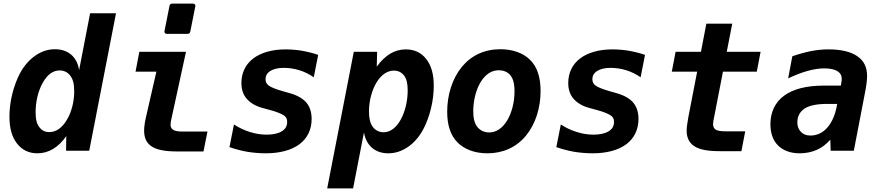

<svg xmlns="http://www.w3.org/2000/svg" viewBox="-20 -833 4856 1061"><path d="M186.5 14.2C218.3 14.2 247.1 5.9 273.9 -10.3C300.8 -26.4 324.7 -49.8 346.2 -81.1L345.2 0H473.1L621.1 -759.8H478L417 -444.8C412.1 -482.4 396 -511.2 374 -530.3C350.1 -550.8 319.8 -561 283.7 -561C245.1 -561 209 -549.3 174.8 -525.4C139.6 -501 110.8 -466.3 89.8 -426.8C73.7 -396.5 57.6 -354 47.4 -312C37.1 -270 32.2 -227.1 32.2 -188.5C32.2 -123 46.4 -75.2 74.2 -39.6C102.1 -3.9 140.1 14.2 186.5 14.2ZM252.4 -103C228.5 -103 210.9 -112.3 197.3 -130.4C183.6 -148.4 176.8 -171.4 176.8 -212.9C176.8 -270 189.9 -328.6 215.8 -375C241.7 -421.4 273.4 -443.8 309.6 -443.8C333.5 -443.8 353.5 -434.1 368.2 -415C382.3 -396.5 390.1 -372.1 390.1 -329.1C390.1 -272.5 376.5 -216.3 349.6 -170.9C322.8 -125.5 289.6 -103 252.4 -103Z M902.3 -646H1016.1C1024.9 -646 1030.3 -650.4 1031.7 -659.2L1059.1 -796.9C1059.6 -798.3 1059.6 -799.8 1059.6 -800.8C1059.6 -808.1 1054.7 -813 1045.9 -813H932.1C923.3 -813 918 -808.6 916.5 -799.8L889.2 -662.1C888.7 -660.6 888.7 -659.2 888.7 -658.2C888.7 -650.9 893.6 -646 902.3 -646ZM959.5 3.9H1104.5L1126.5 -106H990.7C965.3 -106 947.8 -108.9 937.5 -115.2C926.3 -122.1 922.4 -132.8 922.4 -144C922.4 -147.9 922.9 -151.4 923.8 -156.7C924.8 -162.6 923.3 -158.7 926.8 -174.3L1007.8 -546.9H750L729 -437H844.2L785.6 -181.2C782.2 -166.5 780.8 -157.7 778.8 -142.6C777.3 -131.3 776.4 -122.6 776.4 -111.8C776.4 -74.2 787.6 -43.9 817.9 -23.9C845.7 -5.4 890.1 3.9 959.5 3.9Z M1448.7 14.2C1524.4 14.2 1590.3 -2.4 1635.7 -36.6C1678.2 -68.8 1702.1 -116.7 1702.1 -175.3C1702.1 -213.9 1691.9 -243.7 1673.3 -265.6C1655.3 -287.1 1625 -305.7 1582 -317.9L1545.9 -328.1C1502.9 -340.3 1478 -350.6 1465.3 -359.9C1453.1 -368.7 1447.3 -380.4 1447.3 -395.5C1447.3 -413.6 1455.6 -429.2 1474.1 -440.9C1492.2 -452.1 1515.6 -458 1548.3 -458C1576.7 -458 1606.4 -453.6 1634.8 -444.8C1663.1 -436 1689.5 -422.9 1713.9 -405.8L1738.3 -529.8C1710.4 -539.6 1673.8 -548.3 1647.9 -552.7C1622.1 -557.1 1587.9 -560.1 1558.1 -560.1C1483.9 -560.1 1421.9 -542 1379.9 -510.3C1337.9 -478.5 1314 -431.6 1314 -374.5C1314 -337.4 1324.2 -310.5 1341.8 -289.1C1362.8 -263.7 1393.6 -246.6 1429.2 -236.8L1472.2 -225.1C1511.7 -214.4 1538.6 -203.1 1551.8 -192.9C1561 -185.5 1566.9 -176.8 1566.9 -159.2C1566.9 -136.2 1557.1 -119.6 1537.1 -107.4C1517.1 -95.2 1488.8 -88.9 1453.1 -88.9C1420.4 -88.9 1391.1 -94.2 1361.3 -103.5C1330.1 -113.3 1304.2 -125 1272.9 -145L1248 -20C1280.3 -8.8 1315.9 0.5 1347.2 5.9C1376 10.7 1414.6 14.2 1448.7 14.2Z M1788.1 208H1931.2L1991.2 -101.1C1997.6 -64.5 2012.7 -36.1 2036.1 -16.1C2059.6 3.9 2089.4 14.2 2125.5 14.2C2164.1 14.2 2200.2 2.4 2234.4 -21C2268.6 -44.4 2296.9 -77.1 2319.3 -119.1C2336.4 -151.4 2351.6 -191.9 2361.8 -234.4C2372.1 -276.9 2377 -319.8 2377 -358.4C2377 -423.3 2363.3 -471.2 2335.4 -506.8C2307.6 -542.5 2269.5 -560.1 2223.1 -560.1C2191.4 -560.1 2162.1 -551.8 2136.7 -536.6C2109.9 -520.5 2085 -496.6 2062 -464.8L2064 -546.9H1935.1ZM2099.6 -102.1C2075.2 -102.1 2054.2 -113.3 2040.5 -131.3C2024.9 -151.9 2019 -181.2 2019 -216.8C2019 -272.9 2033.7 -331.5 2059.6 -375.5C2085.9 -419.9 2120.6 -442.9 2156.7 -442.9C2179.7 -442.9 2199.2 -433.6 2212.9 -415.5C2226.6 -397.5 2232.9 -372.1 2232.9 -333.5C2232.9 -275.9 2218.8 -215.3 2193.8 -170.9C2170.9 -129.9 2138.7 -102.1 2099.6 -102.1Z M2673.3 14.2C2756.8 14.2 2832 -17.1 2886.7 -83.5C2939 -147 2967.3 -236.3 2967.3 -330.1C2967.3 -403.8 2949.7 -462.9 2908.7 -502.9C2868.7 -542 2809.6 -561 2744.6 -561C2657.2 -561 2584 -526.4 2532.2 -463.4C2478.5 -397.9 2451.2 -307.6 2451.2 -215.8C2451.2 -143.6 2468.3 -85 2509.8 -44.4C2544.4 -10.3 2599.6 14.2 2673.3 14.2ZM2683.1 -101.1C2654.3 -101.1 2632.3 -113.8 2618.7 -130.4C2600.6 -152.3 2595.2 -184.6 2595.2 -218.8C2595.2 -271.5 2607.9 -332.5 2635.7 -378.9C2662.1 -422.4 2696.8 -444.8 2736.3 -444.8C2759.8 -444.8 2784.2 -437 2800.8 -416.5C2814.9 -398.9 2823.2 -372.6 2823.2 -328.1C2823.2 -266.1 2807.1 -208 2782.7 -167.5C2755.9 -123 2720.7 -101.1 2683.1 -101.1Z M3254.9 14.2C3330.6 14.2 3396.5 -2.4 3441.9 -36.6C3484.4 -68.8 3508.3 -116.7 3508.3 -175.3C3508.3 -213.9 3498 -243.7 3479.5 -265.6C3461.4 -287.1 3431.2 -305.7 3388.2 -317.9L3352.1 -328.1C3309.1 -340.3 3284.2 -350.6 3271.5 -359.9C3259.3 -368.7 3253.4 -380.4 3253.4 -395.5C3253.4 -413.6 3261.7 -429.2 3280.3 -440.9C3298.3 -452.1 3321.8 -458 3354.5 -458C3382.8 -458 3412.6 -453.6 3440.9 -444.8C3469.2 -436 3495.6 -422.9 3520 -405.8L3544.4 -529.8C3516.6 -539.6 3480 -548.3 3454.1 -552.7C3428.2 -557.1 3394 -560.1 3364.3 -560.1C3290 -560.1 3228 -542 3186 -510.3C3144 -478.5 3120.1 -431.6 3120.1 -374.5C3120.1 -337.4 3130.4 -310.5 3147.9 -289.1C3168.9 -263.7 3199.7 -246.6 3235.4 -236.8L3278.3 -225.1C3317.9 -214.4 3344.7 -203.1 3357.9 -192.9C3367.2 -185.5 3373 -176.8 3373 -159.2C3373 -136.2 3363.3 -119.6 3343.3 -107.4C3323.2 -95.2 3294.9 -88.9 3259.3 -88.9C3226.6 -88.9 3197.3 -94.2 3167.5 -103.5C3136.2 -113.3 3110.4 -125 3079.1 -145L3054.2 -20C3086.4 -8.8 3122.1 0.5 3153.3 5.9C3182.1 10.7 3220.7 14.2 3254.9 14.2Z M3957.5 2.4H4077.1L4098.1 -107.4H3988.3C3962.4 -107.4 3944.8 -110.4 3935.1 -116.7C3925.3 -122.6 3920.4 -133.3 3920.4 -146.5C3920.4 -150.4 3920.9 -153.8 3921.4 -158.7C3922.4 -168 3923.8 -172.4 3924.3 -175.8L3975.1 -437H4162.1L4183.1 -546.9H3996.1L4026.4 -702.1H3883.3L3853.5 -546.9H3713.4L3692.4 -437H3832.5L3783.2 -182.6C3780.3 -167 3777.8 -149.4 3776.9 -141.6C3775.4 -130.4 3774.4 -122.6 3774.4 -111.8C3774.4 -74.7 3786.6 -44.9 3816.4 -25.4C3844.2 -6.8 3888.7 2.4 3957.5 2.4Z M4399.4 14.2C4432.1 14.2 4465.3 7.8 4493.7 -4.9C4520.5 -16.6 4545.4 -35.2 4568.4 -61L4570.3 0H4698.2L4758.3 -312C4763.2 -337.4 4765.6 -350.1 4768.1 -369.1C4770.5 -387.2 4771.5 -400.9 4771.5 -412.6C4771.5 -460 4755.4 -497.1 4716.8 -522.9C4680.2 -547.9 4626 -560.1 4558.6 -560.1C4525.4 -560.1 4495.6 -557.1 4462.9 -550.8C4430.2 -544.4 4395 -534.7 4358.4 -522L4335.4 -399.9C4377.4 -419.4 4411.6 -432.6 4443.8 -441.4C4477.5 -450.7 4506.8 -455.1 4535.2 -455.1C4565.4 -455.1 4589.8 -450.2 4606.4 -440.4C4623 -430.7 4631.3 -416.5 4631.3 -397.9V-389.6C4631.3 -388.7 4630.9 -386.2 4630.4 -383.8L4626.5 -359.9H4532.2C4437 -359.9 4363.8 -341.3 4313.5 -304.7C4262.7 -267.6 4237.3 -212.4 4237.3 -146.5C4237.3 -100.1 4250 -58.1 4280.3 -28.3C4309.6 0.5 4351.1 14.2 4399.4 14.2ZM4459 -84C4435.1 -84 4419.4 -90.8 4406.2 -104C4393.1 -117.2 4386.2 -133.3 4386.2 -156.7C4386.2 -189.5 4399.9 -216.3 4426.8 -233.4C4453.6 -250.5 4495.1 -258.8 4551.3 -258.8H4606.4C4597.2 -201.2 4577.6 -157.7 4553.2 -129.4C4527.3 -99.1 4494.1 -84 4459 -84Z"/></svg>

Font: Hack
Style: Bold Oblique
Weight: 700
Italic angle: -12°
Monospace: yes
Designer: Christopher Simpkins
Foundry: Christopher Simpkins
Version: Version 2.010